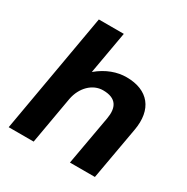

<svg xmlns="http://www.w3.org/2000/svg" viewBox="-164 -860 971 999"><g transform="rotate(30 321.0 -360.0)"><path d="M21 0H171L221 -285C235 -359 288 -412 351 -412C432 -412 454 -366 442 -297L389 0H539L595 -315C620 -451 553 -532 423 -532C368 -532 308 -512 252 -465L297 -720H147Z"/></g></svg>

Font: Fixel Display 20240404
Style: Bold Italic
Weight: 700
Italic angle: -10°
Designer: AlfaBravo + MacPaw
Foundry: Kyrylo Tkachov, Marchela Mozhyna, Serhii Makarenko, Maria Weinstein, Zakhar Kryvoshyya
Version: Version 1.211;Glyphs 3.2 (3225)